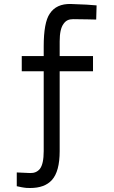

<svg xmlns="http://www.w3.org/2000/svg" viewBox="-20 -704 569 962"><path d="M88 234 64 229V160L131 163Q162 164 180 142Q199 117 199 53V-347H89V-423H199V-471Q199 -591 229 -635Q262 -686 335 -684Q428 -681 464 -677L462 -606Q435 -606 419 -607L346 -608Q330 -608 318.5 -602.5Q307 -597 298 -584Q279 -558 279 -497V-423H446V-347H279V53Q279 155 240 198Q204 238 131 238Q109 238 100 236Q91 234 88 234Z"/></svg>

Font: Bellota
Style: Bold
Weight: 700
Designer: Kemie Guaida
Foundry: Kemie Guaida
Version: Version 4.001